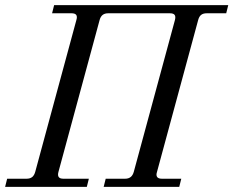

<svg xmlns="http://www.w3.org/2000/svg" viewBox="-30 -732 914 752"><path d="M-10 0H310L318 -32H218C200 -32 194 -41 199 -59L360 -653C365 -672 376 -680 394 -680H635C654 -680 660 -672 655 -653L494 -59C489 -41 478 -32 460 -32H384L376 0H672L680 -32H604C586 -32 579 -41 585 -59L746 -653C751 -672 761 -680 780 -680H856L864 -712H182L174 -680H250C268 -680 275 -672 269 -653L108 -59C103 -41 93 -32 74 -32H-2Z"/></svg>

Font: Old Standard
Style: Italic
Weight: 400
Italic angle: -15.2°
Designer: Alexey Kryukov <alexios@thessalonica.org.ru>
Version: Version 2.0